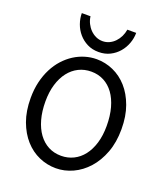

<svg xmlns="http://www.w3.org/2000/svg" viewBox="-172 -1085 1056 1215"><g transform="rotate(20 356.5 -477.5)"><path d="M654.3 -361.3Q654.3 -273.4 628.2 -204.1Q602.1 -134.8 558.8 -86.7Q515.6 -38.6 460.4 -13.2Q405.3 12.2 346.7 12.2Q287.6 12.2 233.4 -11.7Q179.2 -35.6 137.7 -82Q96.2 -128.4 71.3 -196Q46.4 -263.7 46.4 -351.6Q46.4 -410.2 58.3 -460.4Q70.3 -510.7 91.6 -552.2Q112.8 -593.8 142.1 -626Q171.4 -658.2 205.8 -680.2Q240.2 -702.1 278.6 -713.6Q316.9 -725.1 356.4 -725.1Q414.6 -725.1 468.5 -701.2Q522.5 -677.2 563.7 -630.9Q605 -584.5 629.6 -516.8Q654.3 -449.2 654.3 -361.3ZM559.1 -349.1Q559.1 -416.5 544.2 -470.5Q529.3 -524.4 502 -562Q474.6 -599.6 436.3 -619.6Q397.9 -639.6 351.6 -639.6Q305.2 -639.6 266.6 -620.4Q228 -601.1 200.2 -565.2Q172.4 -529.3 157 -478.3Q141.6 -427.2 141.6 -363.8Q141.6 -296.9 156.5 -243.2Q171.4 -189.5 199 -151.6Q226.6 -113.8 265.1 -93.5Q303.7 -73.2 351.6 -73.2Q396.5 -73.2 434.6 -92Q472.7 -110.8 500.2 -146.2Q527.8 -181.6 543.5 -232.9Q559.1 -284.2 559.1 -349.1ZM533.2 -966.8Q533.2 -931.2 520.5 -896.2Q507.8 -861.3 484.1 -833.5Q460.4 -805.7 426.5 -788.6Q392.6 -771.5 350.1 -771.5Q307.1 -771.5 273.2 -788.6Q239.3 -805.7 215.6 -833.5Q191.9 -861.3 179.4 -896.2Q167 -931.2 167 -966.8H225.6Q228.5 -941.9 239.5 -919.9Q250.5 -897.9 267.1 -881.1Q283.7 -864.3 304.9 -854.5Q326.2 -844.7 350.1 -844.7Q374 -844.7 395 -854.5Q416 -864.3 432.1 -881.1Q448.2 -897.9 459 -919.9Q469.7 -941.9 473.6 -966.8Z"/></g></svg>

Font: Andika Basic
Style: Regular
Weight: 400
Designer: Annie Olsen & Victor Gaultney
Foundry: SIL International
Version: Version 1.000